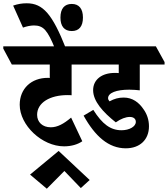

<svg xmlns="http://www.w3.org/2000/svg" viewBox="-88 -909 1022 1169"><path d="M302 -18C347 -18 386 -30 413 -49L345 -193C300 -155 262 -134 221 -134C171 -134 138 -165 138 -210C138 -284 216 -330 323 -330C331 -330 342 -330 348 -329V-516H472V-531L420 -627H-68V-613L-16 -516H215V-434C211 -435 207 -435 203 -435C103 -435 32 -370 32 -271C32 -146 168 -18 302 -18Z M197 240 304 132 404 236 458 187 269 10 95 154Z M246 -615H313C231 -822 174 -889 75 -889C46 -889 22 -885 -8 -875L52 -741C75 -749 99 -754 119 -754C146 -754 168 -747 187 -726C207 -703 224 -669 246 -615ZM349 -720C393 -720 417 -748 417 -802C417 -856 393 -885 349 -885C304 -885 280 -856 280 -802C280 -749 304 -720 349 -720Z M678 -6C763 -6 819 -58 819 -140C819 -179 807 -215 785 -245C758 -285 719 -315 665 -315C634 -315 608 -308 579 -292C574 -297 570 -304 570 -311C570 -344 621 -363 699 -363C720 -363 747 -361 763 -359V-516H914V-531L861 -627H336V-613L388 -516H635V-464C626 -465 618 -465 610 -465C533 -465 479 -425 479 -360C479 -293 538 -227 617 -164C648 -186 678 -197 702 -197C726 -197 739 -185 739 -167C739 -138 699 -116 652 -116C585 -116 535 -153 480 -240L421 -205C491 -79 573 -6 678 -6Z"/></svg>

Font: Noto Serif Devanagari ExtraCondensed Black
Style: Regular
Weight: 900
Width: 2
Designer: Universal Thirst, Indian Type Foundry and the Monotype Design Team
Foundry: Monotype Imaging Inc.
Version: Version 2.004